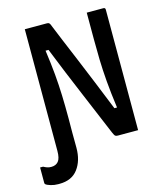

<svg xmlns="http://www.w3.org/2000/svg" viewBox="-173 -793 899 1060"><g transform="rotate(-15 277.0 -263.0)"><path d="M15 72Q41 72 55.5 55Q70 38 70 -5V-700H197Q205 -700 209.5 -696Q214 -692 221 -672Q233 -642 255.5 -588Q278 -534 307.5 -463.5Q337 -393 369.5 -313Q402 -233 435 -151H450Q438 -239 432.5 -306Q427 -373 425.5 -430.5Q424 -488 424 -547V-700H519Q530 -700 530 -689V0H415Q405 0 400 -3.5Q395 -7 387 -26Q343 -132 284.5 -270Q226 -408 167 -556H150Q161 -478 166.5 -416Q172 -354 174 -293.5Q176 -233 176 -162Q175 -125 175.5 -83Q176 -41 176 -2V6Q176 79 140.5 126.5Q105 174 34 174H27Q5 174 -15 168Q-35 162 -43 155Q-46 152 -46 147V59H-29Q-18 65 -8 68.5Q2 72 15 72Z"/></g></svg>

Font: Recursive Mn Lnr St Med
Style: Regular
Weight: 500
Monospace: yes
Version: Version 1.079;hotconv 1.0.112;makeotfexe 2.5.65598; ttfautoh